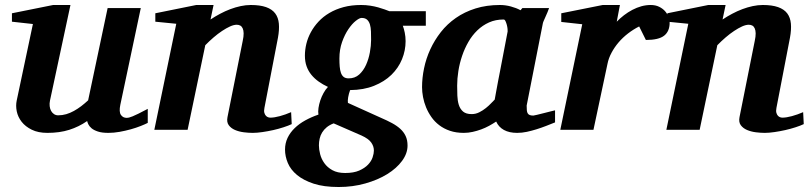

<svg xmlns="http://www.w3.org/2000/svg" viewBox="-20 -520 3243 769"><path d="M571.8 -27.8Q561.5 -22.5 543.7 -15.4Q525.9 -8.3 504.2 -2.2Q482.4 3.9 459 8.1Q435.5 12.2 414.1 12.2Q388.2 12.2 372.1 6.8Q356 1.5 346.9 -6.1Q337.9 -13.7 334 -21.7Q330.1 -29.8 329.1 -35.2Q295.9 -12.2 257.3 0Q218.8 12.2 169.9 12.2Q132.8 12.2 107.2 -0.5Q81.5 -13.2 66.7 -32.2Q51.8 -51.3 47.1 -74Q42.5 -96.7 46.9 -117.2L111.8 -423.8L27.8 -433.1V-466.8L192.9 -500H262.2L180.2 -117.2Q177.7 -105.5 179 -94.7Q180.2 -84 184.6 -75.9Q189 -67.9 196.3 -63Q203.6 -58.1 212.9 -58.1Q229.5 -58.1 245.4 -62.7Q261.2 -67.4 276.1 -75.7Q291 -84 305.2 -94.7Q319.3 -105.5 333 -118.2L411.1 -487.8H543.9L461.9 -100.1Q456.1 -72.3 464.1 -60.1Q472.2 -47.9 487.8 -47.9Q491.7 -47.9 496.8 -49.1Q502 -50.3 511 -54Q520 -57.6 534.4 -64.7Q548.8 -71.8 571.8 -84Z M1148.4 -22.9Q1135.3 -16.6 1115.7 -10.3Q1096.2 -3.9 1074.5 1Q1052.7 5.9 1031 9Q1009.3 12.2 992.2 12.2Q975.6 12.2 956.3 9.8Q937 7.3 921.1 0.5Q905.3 -6.3 896.2 -18.6Q887.2 -30.8 891.1 -50.8L952.1 -356Q956.1 -374 955.8 -386.5Q955.6 -398.9 951.9 -406.7Q948.2 -414.6 942.1 -417.7Q936 -420.9 928.2 -420.9Q916.5 -420.9 901.4 -414.1Q886.2 -407.2 869.4 -396Q852.5 -384.8 835.2 -369.9Q817.9 -355 802.2 -338.9L731.4 0H598.1L686 -424.8L602.1 -433.1V-466.8L766.1 -500H835.4L823.2 -441.9Q841.3 -454.1 861.6 -464.8Q881.8 -475.6 902.6 -483.4Q923.3 -491.2 944.1 -495.6Q964.8 -500 984.4 -500Q1021.5 -500 1045.7 -491.5Q1069.8 -482.9 1082.3 -466.3Q1094.7 -449.7 1096.9 -425.3Q1099.1 -400.9 1093.3 -369.1L1039.1 -87.9Q1036.6 -75.7 1038.8 -68.1Q1041 -60.5 1045.2 -56.2Q1049.3 -51.8 1054.2 -50.3Q1059.1 -48.8 1063 -48.8Q1078.6 -48.8 1101.1 -54.9Q1123.5 -61 1146 -70.8Z M1477.5 83Q1477.5 65.9 1466.8 50.8Q1456.1 35.6 1428.2 22.9L1316.4 -25.9Q1299.8 -19.5 1288.6 -10.3Q1277.3 -1 1270.3 10.5Q1263.2 22 1260.3 35.2Q1257.3 48.3 1257.3 62Q1257.3 78.1 1262.2 97.4Q1267.1 116.7 1279.1 133.5Q1291 150.4 1311.3 161.6Q1331.5 172.9 1362.3 172.9Q1396.5 172.9 1418.7 163.1Q1440.9 153.3 1454.1 139.4Q1467.3 125.5 1472.4 110.1Q1477.5 94.7 1477.5 83ZM1466.3 -359.9Q1466.3 -377.4 1465.8 -393.6Q1465.3 -409.7 1461.7 -421.9Q1458 -434.1 1450.2 -441.2Q1442.4 -448.2 1428.2 -448.2Q1419.9 -448.2 1405 -436.5Q1390.1 -424.8 1375.5 -403.3Q1360.8 -381.8 1350.1 -351.8Q1339.4 -321.8 1339.4 -285.2Q1339.4 -267.6 1340.6 -253.2Q1341.8 -238.8 1345.5 -228.3Q1349.1 -217.8 1356.4 -211.9Q1363.8 -206.1 1376.5 -206.1Q1401.4 -206.1 1418.5 -221.4Q1435.5 -236.8 1446 -260Q1456.5 -283.2 1461.4 -310.1Q1466.3 -336.9 1466.3 -359.9ZM1593.3 -417Q1597.7 -405.8 1601.1 -389.4Q1604.5 -373 1604.5 -355Q1604.5 -317.9 1590.1 -282.7Q1575.7 -247.6 1547.6 -220.2Q1519.5 -192.9 1478 -176.3Q1436.5 -159.7 1382.3 -159.2Q1377 -145 1374.5 -130.6Q1372.1 -116.2 1373.5 -107.9L1506.3 -47.9Q1530.3 -37.6 1549.8 -27.1Q1569.3 -16.6 1583.3 -3.9Q1597.2 8.8 1604.7 24.9Q1612.3 41 1612.3 63Q1612.3 94.7 1590.3 124.5Q1568.4 154.3 1530.8 177.5Q1493.2 200.7 1443.1 214.8Q1393.1 229 1336.4 229Q1276.9 229 1236.1 215.6Q1195.3 202.1 1169.7 180.9Q1144 159.7 1132.8 132.8Q1121.6 106 1121.6 79.1Q1121.6 53.7 1131.8 32.2Q1142.1 10.7 1160.2 -6.8Q1178.2 -24.4 1202.6 -37.8Q1227.1 -51.3 1255.4 -61Q1253.4 -72.8 1255.6 -87.6Q1257.8 -102.5 1262.9 -117.9Q1268.1 -133.3 1275.9 -147.5Q1283.7 -161.6 1293.5 -171.9Q1273.4 -181.2 1256.6 -193.1Q1239.7 -205.1 1227.3 -220.2Q1214.8 -235.4 1208 -254.4Q1201.2 -273.4 1201.2 -296.9Q1201.2 -320.3 1207 -344.5Q1212.9 -368.7 1225.1 -391.1Q1237.3 -413.6 1255.6 -433.3Q1273.9 -453.1 1299.1 -468Q1324.2 -482.9 1356 -491.5Q1387.7 -500 1426.3 -500Q1445.3 -500 1462.6 -497.3Q1480 -494.6 1494.6 -490.5Q1509.3 -486.3 1520.8 -482.2Q1532.2 -478 1539.6 -475.1H1685.5V-417Z M2013.2 -394Q2013.7 -396 2012.9 -403.8Q2012.2 -411.6 2010 -420.2Q2007.8 -428.7 2004.6 -435.3Q2001.5 -441.9 1997.1 -441.9Q1964.8 -441.9 1938.7 -430.2Q1912.6 -418.5 1891.8 -398.4Q1871.1 -378.4 1856 -352.1Q1840.8 -325.7 1830.8 -296.1Q1820.8 -266.6 1815.9 -235.8Q1811 -205.1 1811 -176.8Q1811 -156.7 1811.8 -136.7Q1812.5 -116.7 1817.6 -100.1Q1822.8 -83.5 1834.7 -73.2Q1846.7 -63 1869.1 -63Q1885.3 -63 1899.7 -70.3Q1914.1 -77.6 1926 -87.2Q1938 -96.7 1947 -106.4Q1956.1 -116.2 1961.4 -121.1Q1964.8 -141.1 1967 -152.1Q1969.2 -163.1 1970.9 -173.1Q1972.7 -183.1 1975.1 -195.8Q1977.5 -208.5 1982.2 -232.2Q1986.8 -255.9 1994.1 -294.2Q2001.5 -332.5 2013.2 -394ZM2203.1 -29.8Q2186 -22.9 2167.2 -15.6Q2148.4 -8.3 2128.9 -2.2Q2109.4 3.9 2089.8 8.1Q2070.3 12.2 2051.3 12.2Q2019.5 12.2 1998.3 0.5Q1977.1 -11.2 1967.3 -33.2Q1954.1 -24.4 1939 -16.1Q1923.8 -7.8 1907.2 -1.7Q1890.6 4.4 1873 8.3Q1855.5 12.2 1837.4 12.2Q1806.6 12.2 1782.2 3.9Q1757.8 -4.4 1739.3 -18.6Q1720.7 -32.7 1707.8 -51.3Q1694.8 -69.8 1686.5 -90.1Q1678.2 -110.4 1674.3 -131.3Q1670.4 -152.3 1670.4 -170.9Q1670.4 -208 1678.5 -246.8Q1686.5 -285.6 1703.4 -322.3Q1720.2 -358.9 1745.6 -391.4Q1771 -423.8 1805.7 -448Q1840.3 -472.2 1884.5 -486.1Q1928.7 -500 1982.4 -500Q2004.4 -500 2026.1 -494.1Q2047.9 -488.3 2064.9 -479L2072.3 -487.8H2179.2Q2176.8 -480.5 2172.9 -471.2Q2168.9 -461.9 2165 -453.1Q2161.1 -444.3 2158 -437.3Q2154.8 -430.2 2154.3 -426.8L2089.4 -97.2Q2089.4 -85.9 2090.1 -78.1Q2090.8 -70.3 2093.8 -65.7Q2096.7 -61 2102.1 -59.1Q2107.4 -57.1 2116.2 -57.1Q2118.2 -57.1 2130.6 -60.1Q2143.1 -63 2158 -66.9Q2172.9 -70.8 2186 -74Q2199.2 -77.1 2203.1 -78.1Z M2662.1 -429.2Q2662.1 -394.5 2640.1 -377.2Q2618.2 -359.9 2566.9 -359.9L2540 -414.1Q2516.6 -402.3 2495.4 -386Q2474.1 -369.6 2457.5 -350.1Q2440.9 -330.6 2429.2 -308.6Q2417.5 -286.6 2413.1 -264.2L2356.9 0H2224.1L2312 -422.9L2228 -432.1V-466.8L2394 -500H2462.9L2450.2 -433.1Q2463.4 -446.8 2479.2 -459Q2495.1 -471.2 2512.7 -480.5Q2530.3 -489.7 2548.8 -494.9Q2567.4 -500 2585.9 -500Q2605.5 -500 2619.9 -492.9Q2634.3 -485.8 2643.6 -475.3Q2652.8 -464.8 2657.5 -452.4Q2662.1 -439.9 2662.1 -429.2Z M3199.2 -22.9Q3186 -16.6 3166.5 -10.3Q3147 -3.9 3125.2 1Q3103.5 5.9 3081.8 9Q3060.1 12.2 3043 12.2Q3026.4 12.2 3007.1 9.8Q2987.8 7.3 2971.9 0.5Q2956.1 -6.3 2947 -18.6Q2938 -30.8 2941.9 -50.8L3002.9 -356Q3006.8 -374 3006.6 -386.5Q3006.3 -398.9 3002.7 -406.7Q2999 -414.6 2992.9 -417.7Q2986.8 -420.9 2979 -420.9Q2967.3 -420.9 2952.1 -414.1Q2937 -407.2 2920.2 -396Q2903.3 -384.8 2886 -369.9Q2868.7 -355 2853 -338.9L2782.2 0H2648.9L2736.8 -424.8L2652.8 -433.1V-466.8L2816.9 -500H2886.2L2874 -441.9Q2892.1 -454.1 2912.4 -464.8Q2932.6 -475.6 2953.4 -483.4Q2974.1 -491.2 2994.9 -495.6Q3015.6 -500 3035.2 -500Q3072.3 -500 3096.4 -491.5Q3120.6 -482.9 3133.1 -466.3Q3145.5 -449.7 3147.7 -425.3Q3149.9 -400.9 3144 -369.1L3089.8 -87.9Q3087.4 -75.7 3089.6 -68.1Q3091.8 -60.5 3095.9 -56.2Q3100.1 -51.8 3105 -50.3Q3109.9 -48.8 3113.8 -48.8Q3129.4 -48.8 3151.9 -54.9Q3174.3 -61 3196.8 -70.8Z"/></svg>

Font: Charis SIL Am
Style: Bold Italic
Weight: 700
Italic angle: -11°
Foundry: SIL International
Version: Version 5.000